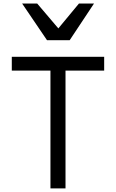

<svg xmlns="http://www.w3.org/2000/svg" viewBox="-20 -1038 640 1058"><path d="M258 -649H45V-725H554V-649H341V0H258ZM102 -1018.5H185L301.5 -881.5L415 -1018.5H498L364 -816.5H239Z"/></svg>

Font: JuliaMono
Style: Regular
Weight: 400
Monospace: yes
Designer: cormullion
Foundry: corm
Version: Version 0.055; ttfautohint (v1.8.4)